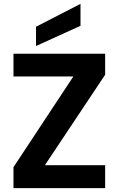

<svg xmlns="http://www.w3.org/2000/svg" viewBox="-20 -977 616 997"><path d="M526 -589 213 -119H526V0H50V-109L361 -580H50V-698H526ZM398 -957V-843L167 -738V-838Z"/></svg>

Font: Parkinsans SemiBold
Style: Regular
Weight: 600
Designer: Red Stone, Indian Type Foundry
Foundry: Indian Type Foundry
Version: Version 1.000